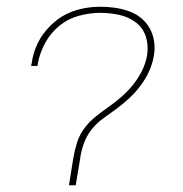

<svg xmlns="http://www.w3.org/2000/svg" viewBox="-20 -548 540 568"><path d="M184 0 197 -81Q201 -104 208 -126.5Q215 -149 229.5 -168.5Q244 -188 263.5 -203.5Q283 -219 303 -233Q323 -247 341.5 -263.5Q360 -280 375 -299Q390 -318 400.5 -339.5Q411 -361 415 -384Q420 -413 411.5 -439.5Q403 -466 381.5 -482Q360 -498 332.5 -504Q305 -510 277 -510Q246 -510 214 -501.5Q182 -493 156 -472Q130 -451 114 -421.5Q98 -392 92 -361L91 -353H72L74 -362Q77 -385 86 -407.5Q95 -430 109.5 -449.5Q124 -469 143.5 -485Q163 -501 185.5 -510.5Q208 -520 231 -524Q254 -528 277 -528Q299 -528 320 -525Q341 -522 361 -515Q381 -508 397 -495Q413 -482 423 -464Q433 -446 436 -425Q439 -404 435 -382Q431 -359 421 -337Q411 -315 396.5 -295.5Q382 -276 364 -259Q346 -242 326.5 -227.5Q307 -213 286.5 -198.5Q266 -184 251 -165Q236 -146 228 -123.5Q220 -101 217 -78L204 0Z"/></svg>

Font: Iosevka Curly Thin
Style: Italic
Weight: 100
Italic angle: -9°
Monospace: yes
Designer: Belleve Invis
Foundry: Belleve Invis
Version: Version 22.1.2; ttfautohint (v1.8.4)